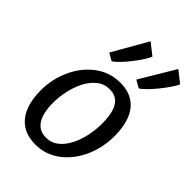

<svg xmlns="http://www.w3.org/2000/svg" viewBox="-247 -946 1057 1057"><g transform="rotate(45 282.0 -417.5)"><path d="M234.4 8Q171.4 8 129.2 -19.8Q87 -47.7 65.6 -99.7Q44.2 -151.8 44.2 -224.6Q44.2 -311.7 80.5 -390.9Q116 -468.6 180 -516.3Q244 -564 324.6 -564Q386.6 -564 427.8 -536.7Q469 -509.4 489.6 -457.8Q510.3 -406.1 510.3 -332.7Q510.3 -244.9 475.7 -166.4Q440.9 -87.9 377.8 -40Q314.8 8 234.4 8ZM249.1 -60.2Q290.3 -60.2 321 -84.8Q351.6 -109.4 372.3 -149.6Q392.9 -189.9 403 -237.9Q413.1 -285.9 413.1 -332.7Q413.1 -386.3 402.4 -422.8Q391.6 -459.4 368.8 -478.2Q345.9 -497.1 309.7 -497.1Q267.2 -497.1 235.5 -471.9Q203.7 -446.8 182.7 -406.2Q161.7 -365.6 151.2 -317.6Q140.6 -269.7 140.6 -224.1Q140.6 -144.6 167.5 -102.4Q194.4 -60.2 249.1 -60.2ZM418.3 -612.9 374.6 -638.1 497.2 -842.7 563.8 -789.7Q556.6 -773.1 539.1 -747.3Q521.6 -721.4 499.4 -693.9Q477.2 -666.4 455.6 -644.4Q433.9 -622.3 418.3 -612.9ZM207.5 -612.9 164 -638.1 281.2 -842.7 348.2 -790Q339.7 -770.3 323 -744.6Q306.3 -719 285.6 -692.8Q265 -666.6 244.4 -645.2Q223.8 -623.9 207.5 -612.9Z"/></g></svg>

Font: Merriweather Sans Variable Regular
Style: Italic
Weight: 300
Italic angle: -8°
Designer: Eben Sorkin
Foundry: Eben Sorkin
Version: Version 2.001